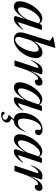

<svg xmlns="http://www.w3.org/2000/svg" viewBox="1199 -1975 1016 3454"><g transform="rotate(90 1707.0 -248.0)"><path d="M273 -35 332.5 -218 340.5 -217.5Q296 -149 261 -104.5Q226 -60 197.5 -34.8Q169 -9.5 144.8 0.5Q120.5 10.5 97.5 10.5Q69.5 10.5 47.8 -0.8Q26 -12 14 -33.8Q2 -55.5 2 -87.5Q2 -138 20 -195Q38 -252 69.5 -306Q101 -360 141.2 -404.2Q181.5 -448.5 226.2 -475Q271 -501.5 316 -501.5Q346 -501.5 371.5 -485.2Q397 -469 416 -435.5L407.5 -418Q397 -440.5 381.2 -450Q365.5 -459.5 344.5 -459.5Q313.5 -459.5 281 -436.2Q248.5 -413 218 -374.5Q187.5 -336 163.8 -290Q140 -244 125.8 -198.2Q111.5 -152.5 111.5 -114.5Q111.5 -87 123.2 -75.2Q135 -63.5 155 -63.5Q169 -63.5 187.5 -72.5Q206 -81.5 228.8 -101Q251.5 -120.5 277 -152.2Q302.5 -184 330 -230L406 -449.5L433 -493.5H520L370 -44L358.5 -62.5Q374.5 -60.5 396.8 -69.2Q419 -78 447 -100Q475 -122 507.5 -159.5L515 -152.5Q455.5 -62 405.2 -25.5Q355 11 314.5 11Q288 11 277 -1.2Q266 -13.5 273 -35Z M652 -119Q648 -106 646 -93.5Q644 -81 644 -70.5Q644 -43 656.8 -28Q669.5 -13 694.5 -13Q723 -13 753.2 -35Q783.5 -57 811.8 -94.2Q840 -131.5 862.5 -178.2Q885 -225 898.2 -275Q911.5 -325 911.5 -372Q911.5 -401 899.5 -417.5Q887.5 -434 862.5 -434Q842 -434 820.8 -423Q799.5 -412 780 -394.2Q760.5 -376.5 744.2 -355.5Q728 -334.5 716.2 -314.5Q704.5 -294.5 699.5 -279.5ZM713.5 -637Q704.5 -644.5 693.2 -653Q682 -661.5 669 -670.8Q656 -680 641.5 -689.5L643 -697.5L837.5 -736H843.5L711.5 -321L705.5 -327.5Q745.5 -389 783.2 -428Q821 -467 855.8 -485.8Q890.5 -504.5 920.5 -504.5Q970.5 -504.5 997.8 -473Q1025 -441.5 1025 -388.5Q1025 -335 1006.5 -279Q988 -223 955.2 -171.2Q922.5 -119.5 880 -78.2Q837.5 -37 789 -13Q740.5 11 691 11Q629 11 595.5 -21.5Q562 -54 562 -108Q562 -123 564.8 -139.8Q567.5 -156.5 572.5 -174Z M1200.5 -409.5Q1202.5 -417 1200.8 -422.8Q1199 -428.5 1191.5 -428.5Q1179 -428.5 1161.5 -418Q1144 -407.5 1121 -379.8Q1098 -352 1068.5 -299L1059.5 -303Q1091 -379.5 1121 -423.5Q1151 -467.5 1183 -485.8Q1215 -504 1251 -504Q1265 -504 1276 -502.8Q1287 -501.5 1297.2 -499Q1307.5 -496.5 1319.5 -492.5L1248 -262.5L1246 -267.5Q1292 -362 1328.5 -413.2Q1365 -464.5 1396.2 -484.5Q1427.5 -504.5 1457.5 -504.5Q1490 -504.5 1505.5 -488.5Q1521 -472.5 1521 -446Q1521 -422.5 1510.8 -404.8Q1500.5 -387 1483.2 -376.8Q1466 -366.5 1446 -366.5Q1429 -366.5 1421.8 -374.2Q1414.5 -382 1414 -398.5Q1414 -415.5 1410 -421Q1406 -426.5 1398 -426.5Q1383.5 -426.5 1366.2 -414.5Q1349 -402.5 1329.8 -379.5Q1310.5 -356.5 1291.5 -324.2Q1272.5 -292 1254.2 -252Q1236 -212 1220.5 -165.5L1165.5 0H1065.5Z M1731 -35 1790.5 -218 1798.5 -217.5Q1754 -149 1719 -104.5Q1684 -60 1655.5 -34.8Q1627 -9.5 1602.8 0.5Q1578.5 10.5 1555.5 10.5Q1527.5 10.5 1505.8 -0.8Q1484 -12 1472 -33.8Q1460 -55.5 1460 -87.5Q1460 -138 1478 -195Q1496 -252 1527.5 -306Q1559 -360 1599.2 -404.2Q1639.5 -448.5 1684.2 -475Q1729 -501.5 1774 -501.5Q1804 -501.5 1829.5 -485.2Q1855 -469 1874 -435.5L1865.5 -418Q1855 -440.5 1839.2 -450Q1823.5 -459.5 1802.5 -459.5Q1771.5 -459.5 1739 -436.2Q1706.5 -413 1676 -374.5Q1645.5 -336 1621.8 -290Q1598 -244 1583.8 -198.2Q1569.5 -152.5 1569.5 -114.5Q1569.5 -87 1581.2 -75.2Q1593 -63.5 1613 -63.5Q1627 -63.5 1645.5 -72.5Q1664 -81.5 1686.8 -101Q1709.5 -120.5 1735 -152.2Q1760.5 -184 1788 -230L1864 -449.5L1891 -493.5H1978L1828 -44L1816.5 -62.5Q1832.5 -60.5 1854.8 -69.2Q1877 -78 1905 -100Q1933 -122 1965.5 -159.5L1973 -152.5Q1913.5 -62 1863.2 -25.5Q1813 11 1772.5 11Q1746 11 1735 -1.2Q1724 -13.5 1731 -35Z M2051 239.5Q2017.5 239.5 2004 229Q1990.5 218.5 1990.5 205Q1990.5 192 1998.2 184Q2006 176 2019 176Q2025 176 2031.5 185.8Q2038 195.5 2049 205.2Q2060 215 2078 215Q2103 215 2118.8 201.5Q2134.5 188 2134.5 166.5Q2134.5 148.5 2116.5 133Q2098.5 117.5 2046.5 104.5L2047 101L2149 -14H2175.5L2084 89.5L2098.5 52.5Q2149.5 68 2167.2 88.2Q2185 108.5 2185 134Q2185 161.5 2167.5 185.8Q2150 210 2120 224.8Q2090 239.5 2051 239.5ZM2287.5 -478.5Q2252 -478.5 2220.5 -450.2Q2189 -422 2165 -375Q2141 -328 2127.2 -271.5Q2113.5 -215 2113.5 -159Q2113.5 -107 2131 -84.5Q2148.5 -62 2184.5 -62Q2210.5 -62 2236.8 -74Q2263 -86 2289 -113.8Q2315 -141.5 2341 -190L2352 -189Q2321.5 -112 2289.2 -68.2Q2257 -24.5 2221.8 -6.8Q2186.5 11 2146 11Q2080 11 2044.8 -26Q2009.5 -63 2009.5 -131.5Q2009.5 -205 2032.8 -272Q2056 -339 2097.2 -391.5Q2138.5 -444 2192.5 -474.2Q2246.5 -504.5 2307.5 -504.5Q2362.5 -504.5 2387 -483.2Q2411.5 -462 2411.5 -431.5Q2411.5 -406.5 2394.5 -389Q2377.5 -371.5 2349 -371Q2328 -371 2319.5 -383.8Q2311 -396.5 2315.5 -426.5Q2320 -456.5 2313 -467.5Q2306 -478.5 2287.5 -478.5Z M2666 -35 2725.5 -218 2733.5 -217.5Q2689 -149 2654 -104.5Q2619 -60 2590.5 -34.8Q2562 -9.5 2537.8 0.5Q2513.5 10.5 2490.5 10.5Q2462.5 10.5 2440.8 -0.8Q2419 -12 2407 -33.8Q2395 -55.5 2395 -87.5Q2395 -138 2413 -195Q2431 -252 2462.5 -306Q2494 -360 2534.2 -404.2Q2574.5 -448.5 2619.2 -475Q2664 -501.5 2709 -501.5Q2739 -501.5 2764.5 -485.2Q2790 -469 2809 -435.5L2800.5 -418Q2790 -440.5 2774.2 -450Q2758.5 -459.5 2737.5 -459.5Q2706.5 -459.5 2674 -436.2Q2641.5 -413 2611 -374.5Q2580.5 -336 2556.8 -290Q2533 -244 2518.8 -198.2Q2504.5 -152.5 2504.5 -114.5Q2504.5 -87 2516.2 -75.2Q2528 -63.5 2548 -63.5Q2562 -63.5 2580.5 -72.5Q2599 -81.5 2621.8 -101Q2644.5 -120.5 2670 -152.2Q2695.5 -184 2723 -230L2799 -449.5L2826 -493.5H2913L2763 -44L2751.5 -62.5Q2767.5 -60.5 2789.8 -69.2Q2812 -78 2840 -100Q2868 -122 2900.5 -159.5L2908 -152.5Q2848.5 -62 2798.2 -25.5Q2748 11 2707.5 11Q2681 11 2670 -1.2Q2659 -13.5 2666 -35Z M3093 -409.5Q3095 -417 3093.2 -422.8Q3091.5 -428.5 3084 -428.5Q3071.5 -428.5 3054 -418Q3036.5 -407.5 3013.5 -379.8Q2990.5 -352 2961 -299L2952 -303Q2983.5 -379.5 3013.5 -423.5Q3043.5 -467.5 3075.5 -485.8Q3107.5 -504 3143.5 -504Q3157.5 -504 3168.5 -502.8Q3179.5 -501.5 3189.8 -499Q3200 -496.5 3212 -492.5L3140.5 -262.5L3138.5 -267.5Q3184.5 -362 3221 -413.2Q3257.5 -464.5 3288.8 -484.5Q3320 -504.5 3350 -504.5Q3382.5 -504.5 3398 -488.5Q3413.5 -472.5 3413.5 -446Q3413.5 -422.5 3403.2 -404.8Q3393 -387 3375.8 -376.8Q3358.5 -366.5 3338.5 -366.5Q3321.5 -366.5 3314.2 -374.2Q3307 -382 3306.5 -398.5Q3306.5 -415.5 3302.5 -421Q3298.5 -426.5 3290.5 -426.5Q3276 -426.5 3258.8 -414.5Q3241.5 -402.5 3222.2 -379.5Q3203 -356.5 3184 -324.2Q3165 -292 3146.8 -252Q3128.5 -212 3113 -165.5L3058 0H2958Z"/></g></svg>

Font: Newsreader 60pt Medium
Style: Italic
Weight: 500
Italic angle: -17°
Designer: Hugues Gentile
Foundry: Production Type
Version: Version 1.003